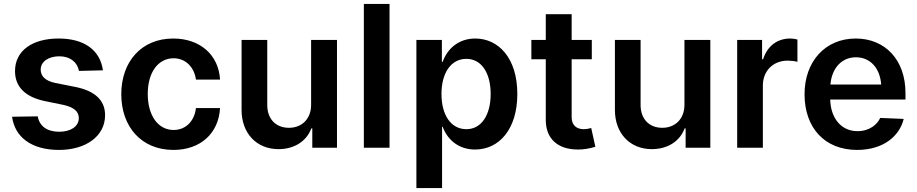

<svg xmlns="http://www.w3.org/2000/svg" viewBox="-20 -748 4644 972"><path d="M380 -389 501 -392C487 -494 407 -553 277 -553C143 -553 56 -491 56 -388C56 -309 107 -257 208 -236L301 -217C354 -205 379 -184 379 -150C379 -108 338 -81 280 -81C220 -81 180 -108 171 -159L41 -157C55 -54 139 11 279 11C414 11 512 -58 512 -165C512 -240 461 -288 361 -308L260 -328C207 -339 186 -364 186 -396C186 -436 226 -463 280 -463C333 -463 370 -436 380 -389Z M858 11C995 11 1087 -73 1094 -201H972C964 -132 918 -90 859 -90C781 -90 728 -162 728 -272C728 -384 782 -453 859 -453C918 -453 963 -410 972 -345H1094C1087 -470 993 -553 857 -553C696 -553 594 -436 594 -271C594 -106 696 11 858 11Z M1555 -217C1555 -147 1509 -101 1443 -101C1375 -101 1333 -147 1333 -216V-546H1203V-191C1203 -74 1278 7 1390 7C1470 7 1532 -33 1556 -98H1561V0H1686V-546H1555Z M1952 -728H1822V0H1952Z M2088 204H2218V-106H2221C2246 -39 2303 9 2385 9C2507 9 2599 -94 2599 -272C2599 -456 2502 -553 2386 -553C2302 -553 2245 -502 2221 -435H2217V-546H2088ZM2215 -272C2215 -379 2263 -450 2341 -450C2418 -450 2464 -378 2464 -272C2464 -167 2418 -94 2341 -94C2262 -94 2215 -167 2215 -272Z M2743 -676V-546H2670V-448H2743V-141C2743 -45 2804 9 2906 9C2934 9 2961 5 2994 -5L2973 -100C2964 -97 2948 -94 2935 -94C2898 -94 2874 -115 2874 -154V-448H2976V-546H2874V-676Z M3445 -217C3445 -147 3399 -101 3333 -101C3265 -101 3223 -147 3223 -216V-546H3093V-191C3093 -74 3168 7 3280 7C3360 7 3422 -33 3446 -98H3451V0H3576V-546H3445Z M3712 0H3842V-315C3842 -390 3895 -441 3967 -441C3983 -441 4004 -439 4017 -435V-548C4005 -551 3994 -553 3981 -553C3917 -553 3866 -518 3843 -448H3838V-546H3712Z M4319 11C4452 11 4534 -59 4555 -146L4436 -151C4422 -119 4383 -84 4321 -84C4237 -84 4185 -152 4183 -244H4564V-277C4564 -445 4461 -553 4312 -553C4158 -553 4053 -437 4053 -271C4053 -101 4155 11 4319 11ZM4184 -320C4191 -403 4241 -458 4313 -458C4387 -458 4435 -402 4441 -320Z"/></svg>

Font: Wafeq Semi Bold
Style: Regular
Weight: 600
Designer: Rasmus Andersson & Azza Alameddine
Foundry: Google & TypeTogether
Version: Version 3.000;January 28, 2025;FontCreator 15.0.0.3014 64-bi